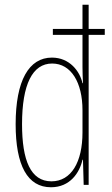

<svg xmlns="http://www.w3.org/2000/svg" viewBox="-20 -780 474 810"><path d="M195 10C276 10 316 -52 328 -106H330L333 0H354V-633H422V-658H354V-760H328V-658H203V-633H328V-497C328 -475 329 -454 330 -429H328C317 -479 274 -537 199 -537C102 -537 46 -440 46 -256C46 -82 96 10 195 10ZM197 -15C109 -15 73 -104 73 -256C73 -424 117 -512 200 -512C280 -512 328 -432 328 -315V-221C328 -97 281 -15 197 -15Z"/></svg>

Font: Noto Sans Georgian ExtraCondensed Thin
Style: Regular
Weight: 100
Width: 2
Designer: Monotype Design Team, Akaki Razmadze
Foundry: Google LLC
Version: Version 2.005